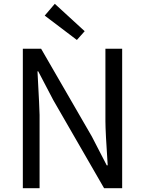

<svg xmlns="http://www.w3.org/2000/svg" viewBox="-20 -989 762 1009"><path d="M100 -733H196L463 -271L541 -120H546Q534 -298 534 -352V-733H622V0H527L260 -463L181 -614H177Q188 -411 188 -385V0H100ZM215 -907 268 -969 425 -825 384 -779Z"/></svg>

Font: Source Han Sans K Regular
Style: Regular
Weight: 400
Designer: Ryoko NISHIZUKA  (kana & ideographs); Paul D. Hunt (Latin, Greek & Cyrillic); Wenlong ZHANG  (bopomofo); Sandoll Communi
Foundry: Adobe Systems Incorporated
Version: Version 1.00 July 18, 2014, initial release